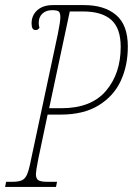

<svg xmlns="http://www.w3.org/2000/svg" viewBox="-43 -734 522 754"><path d="M-19 -20H4Q30 -20 43 -26Q56 -32 63.5 -49.5Q71 -67 79 -108L184 -600Q194 -649 194 -666Q194 -684 187.5 -689Q181 -694 161 -694Q138 -694 123.5 -680.5Q109 -667 109 -644Q109 -633 112 -625Q106 -616 98 -616Q88 -616 84.5 -623Q81 -630 81 -642Q81 -674 103.5 -694Q126 -714 165 -714H287Q367 -714 413 -675Q459 -636 459 -551Q459 -476 431 -416Q403 -356 344 -320Q285 -284 196 -284H144L107 -108Q98 -61 98 -51Q98 -32 108 -26Q118 -20 144 -20H181L177 0H-23ZM198 -309Q315 -309 373 -377Q431 -445 431 -550Q431 -623 394 -656Q357 -689 283 -689H231L150 -309Z"/></svg>

Font: Noto Serif CondThin
Style: Italic
Weight: 250
Width: 3
Italic angle: -12°
Designer: Monotype Design Team
Foundry: Monotype Imaging Inc.
Version: Version 1.001